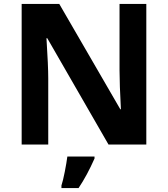

<svg xmlns="http://www.w3.org/2000/svg" viewBox="-20 -734 853 975"><path d="M90 -714H281L591 -179H594Q587 -309 587 -376V-714H723V0H531L220 -540H216Q225 -398 225 -336V0H90ZM292 208Q300 184 309 138Q318 92 322 61H460V71Q422 157 379 221H292Z"/></svg>

Font: OpenSansMMV
Style: Bold
Weight: 700
Foundry: Ascender Corporation
Version: Version 4.001